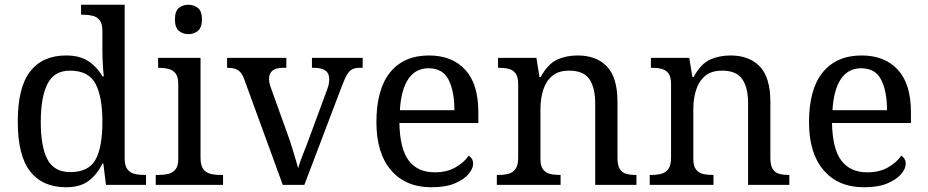

<svg xmlns="http://www.w3.org/2000/svg" viewBox="-20 -780 3913 810"><path d="M259 10Q160 10 107.5 -56.5Q55 -123 55 -267Q55 -412 107.5 -479Q160 -546 259 -546Q317 -546 353.5 -521.5Q390 -497 412 -458H418Q415 -483 413.5 -513.5Q412 -544 412 -568V-650Q412 -680 400.5 -694.5Q389 -709 370.5 -713.5Q352 -718 330 -718H322V-760H506V-110Q506 -81 517.5 -66Q529 -51 547.5 -46.5Q566 -42 588 -42H596V0H427L416 -90H412Q390 -44 354 -17Q318 10 259 10ZM276 -54Q354 -54 383 -106.5Q412 -159 412 -267Q412 -371 383 -426.5Q354 -482 275 -482Q209 -482 180.5 -426.5Q152 -371 152 -266Q152 -160 180.5 -107Q209 -54 276 -54Z M637 0V-42H650Q672 -42 690.5 -46.5Q709 -51 720.5 -65.5Q732 -80 732 -109V-426Q732 -456 720.5 -470.5Q709 -485 690.5 -489.5Q672 -494 650 -494H647V-536H826V-114Q826 -83 837 -67.5Q848 -52 867 -47Q886 -42 908 -42H921V0ZM775 -636Q751 -636 734.5 -650Q718 -664 718 -698Q718 -733 734.5 -746.5Q751 -760 775 -760Q798 -760 815 -746.5Q832 -733 832 -698Q832 -664 815 -650Q798 -636 775 -636Z M1012 -441Q1005 -462 995.5 -473.5Q986 -485 972.5 -489.5Q959 -494 938 -494V-536H1188V-494H1175Q1145 -494 1130 -482.5Q1115 -471 1115 -446Q1115 -438 1117 -429Q1119 -420 1123 -409L1191 -220Q1200 -196 1209 -167.5Q1218 -139 1225.5 -113.5Q1233 -88 1238 -70Q1243 -91 1259 -131Q1275 -171 1288 -207L1360 -402Q1365 -414 1367 -425.5Q1369 -437 1369 -445Q1369 -471 1352.5 -482.5Q1336 -494 1303 -494H1296V-536H1510V-494H1498Q1479 -494 1466.5 -488Q1454 -482 1444 -465Q1434 -448 1422 -416L1264 0H1173Z M1800 10Q1691 10 1629.5 -62Q1568 -134 1568 -264Q1568 -404 1626 -475Q1684 -546 1790 -546Q1887 -546 1942.5 -486Q1998 -426 1998 -307V-261H1665Q1667 -152 1704.5 -102.5Q1742 -53 1814 -53Q1866 -53 1902.5 -74.5Q1939 -96 1957 -123Q1964 -120 1970 -111Q1976 -102 1976 -89Q1976 -69 1957 -46Q1938 -23 1899 -6.5Q1860 10 1800 10ZM1897 -315Q1897 -395 1872.5 -443.5Q1848 -492 1788 -492Q1733 -492 1702.5 -446.5Q1672 -401 1667 -315Z M2076 0V-42H2084Q2107 -42 2125.5 -47Q2144 -52 2155 -67.5Q2166 -83 2166 -114V-426Q2166 -456 2155 -470.5Q2144 -485 2126 -489.5Q2108 -494 2086 -494H2081V-536H2243L2256 -455H2261Q2292 -511 2330.5 -528.5Q2369 -546 2417 -546Q2496 -546 2540.5 -499.5Q2585 -453 2585 -350V-114Q2585 -83 2594.5 -67.5Q2604 -52 2621 -47Q2638 -42 2660 -42H2665V0H2491V-345Q2491 -410 2466.5 -446Q2442 -482 2381 -482Q2336 -482 2309.5 -459.5Q2283 -437 2271.5 -400Q2260 -363 2260 -320V-109Q2260 -80 2271 -65.5Q2282 -51 2300 -46.5Q2318 -42 2340 -42H2345V0Z M2721 0V-42H2729Q2752 -42 2770.5 -47Q2789 -52 2800 -67.5Q2811 -83 2811 -114V-426Q2811 -456 2800 -470.5Q2789 -485 2771 -489.5Q2753 -494 2731 -494H2726V-536H2888L2901 -455H2906Q2937 -511 2975.5 -528.5Q3014 -546 3062 -546Q3141 -546 3185.5 -499.5Q3230 -453 3230 -350V-114Q3230 -83 3239.5 -67.5Q3249 -52 3266 -47Q3283 -42 3305 -42H3310V0H3136V-345Q3136 -410 3111.5 -446Q3087 -482 3026 -482Q2981 -482 2954.5 -459.5Q2928 -437 2916.5 -400Q2905 -363 2905 -320V-109Q2905 -80 2916 -65.5Q2927 -51 2945 -46.5Q2963 -42 2985 -42H2990V0Z M3625 10Q3516 10 3454.5 -62Q3393 -134 3393 -264Q3393 -404 3451 -475Q3509 -546 3615 -546Q3712 -546 3767.5 -486Q3823 -426 3823 -307V-261H3490Q3492 -152 3529.5 -102.5Q3567 -53 3639 -53Q3691 -53 3727.5 -74.5Q3764 -96 3782 -123Q3789 -120 3795 -111Q3801 -102 3801 -89Q3801 -69 3782 -46Q3763 -23 3724 -6.5Q3685 10 3625 10ZM3722 -315Q3722 -395 3697.5 -443.5Q3673 -492 3613 -492Q3558 -492 3527.5 -446.5Q3497 -401 3492 -315Z"/></svg>

Font: Noto Serif Malayalam
Style: Regular
Weight: 400
Designer: Indian type Foundry, Jelle Bosma, Monotype Design Team
Foundry: Monotype Imaging Inc.
Version: Version 2.103